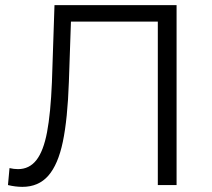

<svg xmlns="http://www.w3.org/2000/svg" viewBox="-20 -720 825 747"><path d="M667 -700V0H594V-636H256L248 -402Q243 -257 224.5 -168.5Q206 -80 168 -36.5Q130 7 67 7Q40 7 11 0L17 -66Q34 -62 50 -62Q94 -62 121.5 -97Q149 -132 163 -205.5Q177 -279 182 -400L192 -700Z"/></svg>

Font: APTA Sans Regular
Style: Regular
Weight: 400
Version: Version 7.200